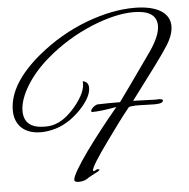

<svg xmlns="http://www.w3.org/2000/svg" viewBox="-65 -717 846 859"><g transform="rotate(-5 358.0 -288.0)"><path d="M689 -470C715 -507 728 -540 728 -569C728 -632 666 -665 569 -665C503 -665 432 -651 356 -623C273 -592 199 -548 132 -493C36 -413 -12 -334 -12 -255C-12 -190 30 -147 105 -147C121 -147 138 -149 156 -153C201 -163 244 -188 283 -228C319 -265 337 -298 337 -327C337 -344 328 -355 311 -358C315 -326 298 -288 261 -244C222 -198 182 -174 142 -171C68 -166 31 -192 31 -249C31 -314 85 -405 172 -478C232 -529 300 -571 375 -602C446 -631 509 -646 564 -646C633 -646 668 -623 668 -576C668 -546 652 -508 620 -462C539 -347 489 -277 469 -250H418C388 -249 372 -249 369 -249C358 -249 337 -231 337 -222C337 -219 338 -218 341 -217C364 -217 401 -221 451 -230C397 -166 349 -104 306 -45C260 20 236 61 235 77C234 85 241 89 254 89C273 89 288 84 301 73L329 58C344 51 351 46 351 43C351 41 347 40 340 40C328 48 322 49 322 44C322 31 348 -11 401 -84C441 -140 476 -187 506 -224C510 -227 520 -228 537 -229C549 -229 565 -229 585 -228C608 -227 621 -227 622 -227C648 -227 661 -232 661 -241C661 -246 653 -249 637 -248C634 -247 617 -248 586 -249C551 -250 532 -251 528 -251C618 -370 672 -443 689 -470Z"/></g></svg>

Font: AlexBrush
Style: Regular
Weight: 400
Designer: Robert E. Leuschke
Foundry: Robert E. Leuschke
Version: Version 1.001